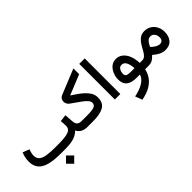

<svg xmlns="http://www.w3.org/2000/svg" viewBox="18 -1504 2582 2582"><g transform="rotate(-45 1309.0 -213.0)"><path d="M458 67.4 536.1 145.5 458 223.6 379.9 145.5ZM735.8 -309.1 835 -321.3 844.2 -195.8Q846.7 -153.3 867.7 -132.6Q888.7 -111.8 932.6 -111.8H944.3V0H932.6Q877.4 0 841.3 -20.8Q805.2 -41.5 781.2 -83Q739.3 -38.6 675.8 -19.3Q612.3 0 504.4 0H422.9Q304.7 0 220 -20.8Q135.3 -41.5 90.1 -91.8Q44.9 -142.1 44.9 -231.4Q44.9 -269.5 53.2 -305.9Q61.5 -342.3 75.2 -374.5L168.9 -339.4Q161.1 -316.9 154.5 -290Q147.9 -263.2 147.9 -238.8Q147.9 -185.5 181.6 -158.2Q215.3 -130.9 277.1 -121.3Q338.9 -111.8 422.9 -111.8H504.4Q616.7 -111.8 678.7 -131.6Q740.7 -151.4 740.7 -212.9Q740.7 -235.4 739.3 -261.2Q737.8 -287.1 735.8 -309.1Z M1068.4 -463.9Q1113.8 -434.6 1157.5 -403.6Q1201.2 -372.6 1236.6 -338.4Q1272 -304.2 1293 -265.6Q1314 -227.1 1314 -181.6Q1314 -80.1 1245.1 -40Q1176.3 0 1043.9 0H924.8V-111.8H1043.5Q1130.9 -111.8 1171.1 -126.2Q1211.4 -140.6 1211.4 -183.6Q1211.4 -208.5 1188.2 -235.4Q1165 -262.2 1128.9 -289.3Q1092.8 -316.4 1053.5 -342.8Q1014.2 -369.1 981.9 -394Q963.9 -407.2 954.6 -427.5Q945.3 -447.8 945.3 -468.8Q945.3 -491.7 957.3 -512.2Q969.2 -532.7 994.1 -543L1356.4 -690.4V-580.6Z M1559.1 -677.7V-0.5H1455.1V-677.7Z M1848.6 -377.4Q1904.3 -377.4 1946.3 -344.2Q1988.3 -311 2012.5 -251.5Q2036.6 -191.9 2039.6 -111.8H2088.9V0H2030.8Q2016.6 64 1980.2 116.7Q1943.8 169.4 1878.9 207Q1814 244.6 1714.4 263.7L1676.8 163.1Q1779.3 143.1 1846.2 102.3Q1913.1 61.5 1931.2 0H1867.7Q1772 0 1723.6 -39.1Q1675.3 -78.1 1675.3 -160.6Q1675.3 -196.8 1686.3 -234.9Q1697.3 -272.9 1719.2 -305.2Q1741.2 -337.4 1773.7 -357.4Q1806.2 -377.4 1848.6 -377.4ZM1864.7 -111.8H1940.4Q1935.5 -182.6 1913.8 -224.9Q1892.1 -267.1 1847.7 -267.1Q1819.8 -267.1 1804 -249.5Q1788.1 -231.9 1781.7 -208.3Q1775.4 -184.6 1775.4 -165Q1775.4 -134.3 1797.9 -123Q1820.3 -111.8 1864.7 -111.8Z M2411.1 11.2Q2361.3 11.2 2318.8 -10.3Q2276.4 -31.7 2232.9 -69.8Q2203.1 -38.1 2174.1 -19Q2145 0 2090.8 0H2069.3V-111.8H2088.4Q2117.2 -111.8 2138.4 -130.6Q2159.7 -149.4 2177.2 -179Q2194.8 -208.5 2213.1 -241.7Q2231.4 -274.9 2254.4 -304.4Q2277.3 -334 2308.8 -352.8Q2340.3 -371.6 2384.8 -371.6Q2442.4 -371.6 2484.6 -344.2Q2526.9 -316.9 2550 -271.2Q2573.2 -225.6 2573.2 -170.9Q2573.2 -88.4 2531.7 -38.6Q2490.2 11.2 2411.1 11.2ZM2387.7 -264.2Q2365.2 -264.2 2346.9 -249Q2328.6 -233.9 2314.2 -211.2Q2299.8 -188.5 2289.1 -165.5Q2304.2 -150.4 2318.4 -139.4Q2332.5 -128.4 2345.7 -120.1Q2382.3 -98.1 2411.1 -98.1Q2442.9 -98.1 2457.8 -116.7Q2472.7 -135.3 2472.7 -166Q2472.7 -208 2450.2 -236.1Q2427.7 -264.2 2387.7 -264.2Z"/></g></svg>

Font: Vazirmatn UI NL Medium
Style: Regular
Weight: 500
Designer: Saber Rastikerdar
Foundry: Saber Rastikerdar
Version: Version 33.003